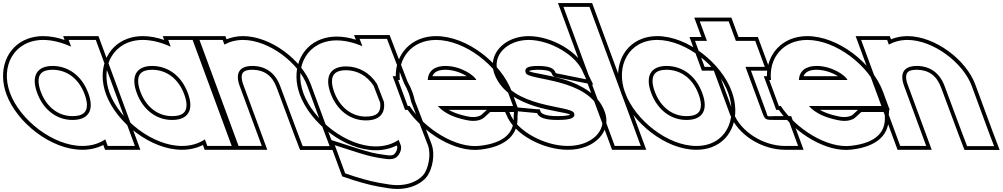

<svg xmlns="http://www.w3.org/2000/svg" viewBox="-198 -889 6554 1255"><path d="M-132.4 -281C-198 -459 -104.3 -627 83.9 -628C142.6 -628 205.8 -611.6 266.9 -583.8L250.7 -628H428.2L459.5 -543L554.8 -284.5L556.1 -281L652.4 -20L683.7 65H506.2L490.3 21.9C449.8 49.3 398.7 65.3 339.5 65C149.7 65 -67.5 -105 -132.4 -281ZM45.1 -281C86.4 -169 175.9 -104 276.8 -105C377.4 -105 420 -165.8 380.8 -275.2L378.6 -281C337 -394 249.3 -457 146.6 -458C44.2 -458 3.5 -394 45.1 -281ZM-155.8 -272.3C-87.3 -86.6 136.8 90 339.4 90C390.9 90.3 437.6 78.8 477.2 58.7L488.8 90H719.6L445.6 -653H214.8L224.1 -627.8C176.6 -644 129.9 -653 83.8 -653C47.3 -652.8 13.9 -646.8 -16.3 -635.8C-156.7 -584.4 -213.3 -428.2 -155.8 -272.3ZM68.6 -289.7C58.5 -317 54 -340.3 54 -359C53.8 -407.3 79.6 -433 146.5 -433C237.9 -432.1 316.5 -377.1 355.2 -272.3L357.3 -266.6C366.2 -241.7 370.2 -220 370.2 -202.9C370.2 -155.4 344.2 -130 276.7 -130C187.4 -129.1 106.9 -185.8 68.6 -289.7Z M518.6 -281C453 -459 546.7 -627 734.9 -628C793.6 -628 856.8 -611.6 917.9 -583.8L901.7 -628H1079.2L1110.5 -543L1205.8 -284.5L1207.1 -281L1303.4 -20L1334.7 65H1157.2L1141.3 21.9C1100.8 49.3 1049.7 65.3 990.5 65C800.7 65 583.5 -105 518.6 -281ZM696.1 -281C737.4 -169 826.9 -104 927.8 -105C1028.4 -105 1071 -165.8 1031.8 -275.2L1029.6 -281C988 -394 900.3 -457 797.6 -458C695.2 -458 654.5 -394 696.1 -281ZM495.2 -272.3C563.7 -86.6 787.8 90 990.4 90C1041.9 90.3 1088.6 78.8 1128.2 58.7L1139.8 90H1370.6L1096.6 -653H865.8L875.1 -627.8C827.6 -644 780.9 -653 734.8 -653C698.3 -652.8 664.9 -646.8 634.7 -635.8C494.3 -584.4 437.7 -428.2 495.2 -272.3ZM719.6 -289.7C709.5 -317 705 -340.3 705 -359C704.8 -407.3 730.6 -433 797.5 -433C888.9 -432.1 967.5 -377.1 1006.2 -272.3L1008.3 -266.6C1017.2 -241.7 1021.2 -220 1021.2 -202.9C1021.2 -155.4 995.2 -130 927.7 -130C838.4 -129.1 757.9 -185.8 719.6 -289.7Z M1268.9 -597.5C1303.3 -616.6 1344.3 -627.7 1389.9 -628C1559 -628 1756.1 -478 1811.2 -326L1924 -20L1956.7 66H1780.4L1747.9 -19L1633.5 -326C1601.4 -413 1538.1 -457 1452.6 -458C1368.6 -458 1336.9 -413 1369 -326L1400.4 -241L1481.9 -20L1513.2 65H1343.2L1311.9 -20L1230.4 -241L1199 -326L1119 -543L1087.7 -628H1257.7ZM1282.8 -632 1275.1 -653H1051.8L1325.8 90H1549.1L1392.5 -334.7C1385 -354.9 1381.8 -371.7 1381.7 -384.4C1381.6 -415.8 1396.8 -433 1452.5 -433C1527.9 -432.1 1581.1 -395.9 1610.1 -317.3L1724.5 -10.2L1763.2 91H1993L1947.4 -28.8L1834.7 -334.6C1775.9 -496.9 1571.6 -653 1389.8 -653C1350.9 -652.8 1315.1 -645.2 1282.8 -632Z M1785.4 -279C1720.1 -456 1813.8 -624 2002 -625C2056.1 -625 2114.1 -611.1 2170.7 -587.1L2152.4 -635H2331.6L2363.6 -551L2443 -344.8C2455.4 -323.1 2465.8 -301.1 2473.9 -279C2480.6 -260.6 2485.8 -242.3 2489.4 -224.2L2598.5 59L2598.9 60C2622.5 124 2599.2 210 2576.7 244C2555.8 278 2478.7 337 2347.1 317C2251.1 303 2202.6 290 2120.9 265L2058.2 244L1990.4 60L2136.3 107C2211.4 130 2239.7 138 2318.5 149H2319.6C2369.7 157 2392.9 145 2407.8 123C2424.6 100 2426.2 73 2421.7 61L2407.9 25.3C2367.5 52.5 2316.5 68.3 2257.6 68C2067.8 68 1850.6 -102 1785.4 -279ZM1962.9 -279C2004.5 -166 2094.1 -101 2194.9 -102C2279.3 -102 2322.9 -144.9 2311.3 -223.9L2266.1 -340.4C2219.3 -413.8 2146.8 -454.2 2064.7 -455C1962.4 -455 1921.6 -391 1962.9 -279ZM1761.9 -270.3C1830.7 -83.7 2054.8 93 2257.5 93C2308.9 93.3 2356.6 81.5 2395.2 61.7L2398.3 69.7C2399.3 72.7 2399.5 92 2387.4 108.6C2378.1 122.3 2368.5 131.5 2323.6 124.3L2321.6 124H2320.2C2242.5 113.1 2218.4 106 2143.7 83.1L1949.1 20.5L2038.9 263.9L2113.3 288.8C2195.8 314.1 2246.4 327.6 2343.4 341.7C2483.9 363.1 2570.9 300.6 2597.8 257.5C2624.7 216.1 2649.7 125.7 2622.3 51.3L2621.9 50.2L2513.5 -231.3C2509.2 -251.8 2504.3 -268.6 2497.3 -287.6C2489 -310.5 2477.6 -334.5 2465.6 -355.5L2386.9 -559.9L2348.8 -660H2116.1L2127.8 -629.5C2084.9 -642.8 2043.4 -650 2001.9 -650C1965.4 -649.8 1931.9 -643.8 1901.7 -632.7C1761.4 -581.3 1704.7 -425.4 1761.9 -270.3ZM1986.3 -287.6C1976.4 -314.5 1972 -337.4 1971.9 -355.8C1971.7 -404.1 1997.5 -430 2064.6 -430C2137.5 -429.3 2201.4 -393.7 2243.8 -329L2287 -217.5C2287.9 -210.2 2288.1 -206 2288.2 -200.5C2288.4 -152.4 2262.4 -127 2194.8 -127C2105.5 -126.1 2025 -182.7 1986.3 -287.6Z M2597.8 -366H2915.3C2905 -394 2817.3 -457 2714.6 -458C2642.5 -458 2601.1 -425.5 2597.8 -366ZM2479.7 -196H2467L2435.6 -281L2404.3 -366H2415.5C2400.4 -509.5 2494 -627.2 2651.9 -628C2841.7 -628 3058.8 -458 3124.1 -281L3155.5 -196H3070.5H2663.5C2710 -144.9 2775 -119.9 2850.9 -104H2852C2898.7 -93 2942.1 -100 2965.7 -120L3006.2 -157H3161.9L3159.5 -128C3166.1 -29 3105.9 45 2939.3 64C2782.9 83.4 2577.5 -47.4 2479.7 -196ZM2628.2 -391C2638.5 -416.4 2663.4 -433 2714.5 -433C2768.5 -432.5 2820.6 -411.7 2853.4 -391ZM3187.3 -182 3147.6 -289.6C3078.7 -476.3 2854.8 -653 2651.8 -653C2489.3 -652.1 2386.8 -535.2 2388.9 -391H2368.4L2449.5 -171H2466.5C2571.7 -20.6 2775.8 109.4 2942.3 88.8C3115 69.1 3190.9 -13.8 3184.6 -127.8L3188 -171H3191.3L3188.6 -178.3L3188.9 -182ZM2984.4 -171 2949.3 -138.8C2934.3 -126.4 2899.2 -118.6 2857.8 -128.3L2855 -129H2853.5C2807.1 -138.9 2766.8 -152.3 2734.5 -171Z M3614.4 -413 3635.3 -370 3437.4 -410 3433.9 -413C3422.9 -443 3395.9 -457 3319.6 -458C3244.8 -458 3227.8 -442 3238.8 -412C3257.6 -361 3647.9 -382 3731.4 -150C3774.2 -34 3665.8 66 3512.5 65C3361.8 65 3177.8 -33 3134.6 -150L3126.4 -167L3310.1 -150H3312.4C3322.4 -123 3360.4 -104 3449.8 -105C3540.6 -105 3564.3 -122 3554.3 -149L3553.9 -150C3534.8 -202 3145.9 -179 3057.6 -413C3015.2 -528 3118.1 -627 3256.9 -628C3398.4 -628 3572.4 -527 3614.4 -413ZM3637.5 -422.8C3589 -550.8 3406.9 -653 3256.8 -653C3221.4 -652.7 3188.2 -646.7 3158.1 -635.7C3060.6 -600 2995.8 -508.4 3034.2 -404.3C3121.5 -173.1 3478.7 -167.3 3529.7 -139.8C3520.5 -135.1 3495 -130 3449.6 -130C3360.2 -129 3339.2 -149.8 3335.9 -158.7L3329.9 -175H3311.3L3084.5 -196L3111.6 -140.2C3161.6 -8.3 3354.7 90 3512.4 90C3554.3 90.3 3593.7 83.5 3628.3 70.8C3728.2 34.2 3792.7 -56.2 3754.9 -158.6C3671.5 -390.3 3302.6 -397.7 3261.4 -423.3C3261.1 -424.5 3261 -425.1 3260.9 -425.4C3266.5 -428.5 3285.5 -433 3319.4 -433C3394.8 -432 3405 -419.2 3410.5 -404.3L3412.7 -398.4L3425.8 -386.8L3679.8 -335.5Z M3516.3 -759 3485 -844H3655L3686.3 -759L3958.9 -20L3990.2 65H3820.2L3788.9 -20ZM3449.1 -869 3802.8 90H4026.1L3672.4 -869Z M3888.3 -282C3823 -459 3912 -627 4097.4 -628C4284.2 -628 4498.2 -457 4561.8 -282C4627 -105 4542.1 66 4353 65C4166.2 65 3953.5 -105 3888.3 -282ZM4058.3 -282C4099.9 -169 4189.4 -104 4290.3 -105C4392.6 -105 4434.8 -168 4391.8 -282C4350.5 -394 4262.8 -457 4160.1 -458C4057.8 -458 4017 -394 4058.3 -282ZM3864.8 -273.3C3933.5 -87 4152.9 90 4352.9 90C4389.4 90.2 4423.1 84.4 4453 73.4C4592.7 21.9 4642 -136.7 4585.2 -290.6C4518.3 -475.1 4297.5 -653 4097.3 -653C4061.9 -652.8 4029.4 -647 4000.1 -636.3C3861 -585.2 3807.6 -428.4 3864.8 -273.3ZM4081.7 -290.7C4071.8 -317.5 4067.4 -340.4 4067.3 -358.8C4067.1 -407.1 4092.9 -433 4160 -433C4251.4 -432.1 4330 -377.1 4368.3 -273.3C4378.9 -245.3 4383.4 -222 4383.5 -203.2C4383.6 -155.4 4357.7 -130 4290.2 -130C4200.9 -129.1 4120.4 -185.7 4081.7 -290.7Z M4674.7 -452 4785.3 -152C4803.8 -105 4803.8 -105 4871 -105H4956L5018.7 65H4933.7C4792.9 65 4643.2 -27 4596.5 -151L4596.1 -152L4485.5 -452H4407.5L4344.8 -622H4422.8L4407.3 -664L4376 -749H4565.2L4596.5 -664L4612 -622H4653.4H4738.4L4801.1 -452H4716.1ZM4710.6 -427H4836.9L4755.8 -647H4629.4L4582.6 -774H4340.1L4387 -647H4309L4390.1 -427H4468.1L4573.1 -142.3C4624.4 -6.2 4783.4 90 4933.7 90H5054.6L4973.5 -130H4871C4804.6 -130 4825 -119.6 4808.7 -160.9Z M5023.8 -366H5341.3C5331 -394 5243.3 -457 5140.6 -458C5068.5 -458 5027.1 -425.5 5023.8 -366ZM4905.7 -196H4893L4861.6 -281L4830.3 -366H4841.5C4826.4 -509.5 4920 -627.2 5077.9 -628C5267.7 -628 5484.8 -458 5550.1 -281L5581.5 -196H5496.5H5089.5C5136 -144.9 5201 -119.9 5276.9 -104H5278C5324.7 -93 5368.1 -100 5391.7 -120L5432.2 -157H5587.9L5585.5 -128C5592.1 -29 5531.9 45 5365.3 64C5208.9 83.4 5003.5 -47.4 4905.7 -196ZM5054.2 -391C5064.5 -416.4 5089.4 -433 5140.5 -433C5194.5 -432.5 5246.6 -411.7 5279.4 -391ZM5613.3 -182 5573.6 -289.6C5504.7 -476.3 5280.8 -653 5077.8 -653C4915.3 -652.1 4812.8 -535.2 4814.9 -391H4794.4L4875.5 -171H4892.5C4997.7 -20.6 5201.8 109.4 5368.3 88.8C5541 69.1 5616.9 -13.8 5610.6 -127.8L5614 -171H5617.3L5614.6 -178.3L5614.9 -182ZM5410.4 -171 5375.3 -138.8C5360.3 -126.4 5325.2 -118.6 5283.8 -128.3L5281 -129H5279.5C5233.1 -138.9 5192.8 -152.3 5160.5 -171Z M5611.9 -597.5C5646.3 -616.6 5687.3 -627.7 5732.9 -628C5902 -628 6099.1 -478 6154.2 -326L6267 -20L6299.7 66H6123.4L6090.9 -19L5976.5 -326C5944.4 -413 5881.1 -457 5795.6 -458C5711.6 -458 5679.9 -413 5712 -326L5743.4 -241L5824.9 -20L5856.2 65H5686.2L5654.9 -20L5573.4 -241L5542 -326L5462 -543L5430.7 -628H5600.7ZM5625.8 -632 5618.1 -653H5394.8L5668.8 90H5892.1L5735.5 -334.7C5728 -354.9 5724.8 -371.7 5724.7 -384.4C5724.6 -415.8 5739.8 -433 5795.5 -433C5870.9 -432.1 5924.1 -395.9 5953.1 -317.3L6067.5 -10.2L6106.2 91H6336L6290.4 -28.8L6177.7 -334.6C6118.9 -496.9 5914.6 -653 5732.8 -653C5693.9 -652.8 5658.1 -645.2 5625.8 -632Z"/></svg>

Font: Nordica Plus
Style: NordicaClassicBkExtOpOblOl
Weight: 900
Version: Version 1.01